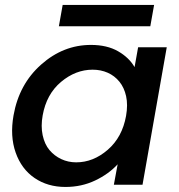

<svg xmlns="http://www.w3.org/2000/svg" viewBox="-20 -740 718 769"><path d="M34.2 -277.8Q56.2 -402.8 144.8 -481.4Q233.4 -560.1 344.2 -560.1Q408.7 -560.1 452.9 -534.7Q497.1 -509.3 519 -471.2L533.2 -550.8H647.9L550.8 0H436L451.2 -82Q415.5 -43 361.1 -17.1Q306.6 8.8 242.2 8.8Q170.9 8.8 118.4 -27.1Q65.9 -63 42.7 -128.9Q19.5 -194.8 34.2 -277.8ZM484.9 -275.9Q492.7 -320.3 485.1 -354.7Q477.5 -389.2 458.3 -412.8Q439 -436.5 411.4 -448.7Q383.8 -460.9 351.1 -460.9Q282.7 -460.9 224.4 -411.9Q166 -362.8 150.9 -277.8Q143.1 -234.4 150.9 -198.2Q158.7 -162.1 178.2 -138.9Q197.8 -115.7 225.3 -102.8Q252.9 -89.8 285.2 -89.8Q353.5 -89.8 411.6 -140.1Q469.7 -190.4 484.9 -275.9ZM215.8 -634.8 231 -720.2H597.2L582 -634.8Z"/></svg>

Font: SVN-Poppins Medium
Style: Italic
Weight: 500
Italic angle: -10°
Designer: Ninad Kale (Devanagari), Jonny Pinhorn (Latin)
Foundry: Indian Type Foundry
Version: Version 3.002 2017